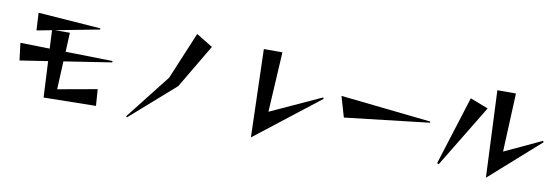

<svg xmlns="http://www.w3.org/2000/svg" viewBox="-61 -1257 5121 1770"><g transform="rotate(10 2500.0 -371.5)"><path d="M359 -321 98 -281 78 -443 353 -437 345 -608 204 -581 195 -745 781 -702V-691L372 -613H511L503 -434L943 -425V-412L498 -343L486 -80L854 -146L865 9L376 17Z M1155 55 1484 -364 1669 -806 1823 -712 1580 -302 1165 63Z M2298 -776H2472L2440 -214L2915 -432L2920 -419L2322 47Z M3078 -475 3925 -384V-373L3134 -282Z M4484 -776H4658L4634 -228L4981 -390L4986 -377L4520 37ZM4256 -660 4425 -595 4069 -9 4054 -18Z"/></g></svg>

Font: Tiejili SC
Style: Regular
Weight: 400
Designer: Buernia
Foundry: Ershou Xiaoxi Press
Version: Version 1.100